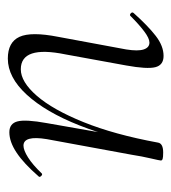

<svg xmlns="http://www.w3.org/2000/svg" viewBox="7 -446 448 503"><g transform="rotate(-90 231.5 -195.0)"><path d="M336 9Q312 9 306.5 -12.5Q301 -34 311 -89L340 -248Q364 -365 301 -365Q268 -365 231.5 -323Q195 -281 162.5 -200.5Q130 -120 109 -6L98 -7Q119 -123 154 -211.5Q189 -300 234.5 -349.5Q280 -399 329 -399Q372 -399 386 -368.5Q400 -338 386 -267L353 -89Q348 -58 353 -43Q358 -28 371 -28Q382 -28 400 -41.5Q418 -55 440 -77Q443 -81 447.5 -77Q452 -73 448 -69Q415 -32 388.5 -11.5Q362 9 336 9ZM83 8Q70 8 66 6.5Q62 5 62 2Q62 -1 67.5 -24.5Q73 -48 77 -74L118 -297Q128 -358 101 -358Q89 -358 70 -346Q51 -334 29 -311Q26 -307 21.5 -311.5Q17 -316 21 -319Q54 -357 82.5 -376Q111 -395 136 -395Q159 -395 164.5 -373.5Q170 -352 160 -297L109 -6Q107 8 83 8Z"/></g></svg>

Font: Cormorant Garamond Light
Style: Italic
Weight: 300
Italic angle: -10°
Designer: Christian Thalmann (Catharsis Fonts)
Foundry: Catharsis Fonts
Version: Version 4.001